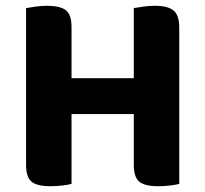

<svg xmlns="http://www.w3.org/2000/svg" viewBox="-20 -636 709 663"><path d="M227 -1Q216 2 196 4.5Q176 7 154 7Q107 7 88.5 -9Q70 -25 70 -67V-608Q81 -610 101.5 -613Q122 -616 142 -616Q187 -616 207 -601Q227 -586 227 -542V-366H442V-608Q453 -610 473.5 -613Q494 -616 515 -616Q559 -616 579 -600Q599 -584 599 -540V-1Q588 2 568 4.5Q548 7 526 7Q479 7 460.5 -9Q442 -25 442 -67V-242H227V-1Z"/></svg>

Font: Baloo Thambi 2
Style: Bold
Weight: 700
Designer: Aadarsh Rajan and Ek Type
Foundry: Ek Type
Version: Version 1.640;hotconv 1.0.111;makeotfexe 2.5.65597; ttfautoh